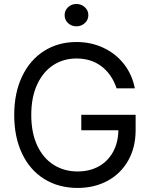

<svg xmlns="http://www.w3.org/2000/svg" viewBox="-20 -926 749 956"><path d="M360.4 -634.8Q296.9 -634.8 245.8 -602.1Q194.8 -569.3 165.3 -505.9Q135.7 -442.4 135.7 -353.5Q135.7 -264.6 165.5 -201.2Q195.3 -137.7 247.6 -105Q299.8 -72.3 366.2 -72.3Q425.8 -72.3 471.4 -97.4Q517.1 -122.6 542.7 -169.2Q568.4 -215.8 569.3 -277.3H384.8V-354.5H655.3V-278.3Q655.3 -191.9 618.2 -126.5Q581.1 -61 515.4 -25.6Q449.7 9.8 366.2 9.8Q272.5 9.8 200.9 -34.4Q129.4 -78.6 90.1 -160.9Q50.8 -243.2 50.8 -353.5Q50.8 -463.4 90.1 -545.7Q129.4 -627.9 199.7 -672.4Q270 -716.8 360.4 -716.8Q434.1 -716.8 495.6 -687.7Q557.1 -658.7 597.7 -606.4Q638.2 -554.2 651.4 -486.3H560.5Q537.1 -556.2 485.6 -595.5Q434.1 -634.8 360.4 -634.8ZM301.8 -850.6Q301.8 -874 318.8 -890.1Q335.9 -906.2 360.4 -906.2Q384.8 -906.2 402.3 -890.1Q419.9 -874 419.9 -850.6Q419.9 -827.1 402.3 -811Q384.8 -794.9 360.4 -794.9Q335.9 -794.9 318.8 -811Q301.8 -827.1 301.8 -850.6Z"/></svg>

Font: Pretendard GOV
Style: Regular
Weight: 400
Designer: Base glyphs from Inter by Rasmus Andersson; Hangeul glyphs from Noto Sans CJK(Source Han Sans) by Jang Soo-young and Kan
Foundry: Kil Hyung-jin
Version: Version 1.309